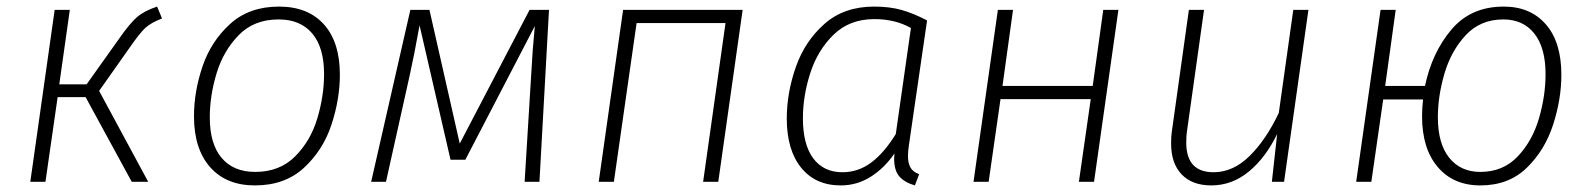

<svg xmlns="http://www.w3.org/2000/svg" viewBox="-20 -552 4822 583"><path d="M472 -496Q438 -483 420.5 -466.5Q403 -450 372 -405L281 -276L430 0H380L240 -257H155L118 0H72L146 -522H192L160 -296H243L342 -435Q374 -481 396 -500Q418 -519 457 -532Z M569 -199Q569 -274 595 -350.5Q621 -427 679 -479.5Q737 -532 827 -532Q915 -532 963.5 -478Q1012 -424 1012 -325Q1012 -251 986.5 -173.5Q961 -96 903 -42.5Q845 11 754 11Q667 11 618 -44.5Q569 -100 569 -199ZM964 -327Q964 -408 928 -450.5Q892 -493 826 -493Q751 -493 704.5 -445Q658 -397 637.5 -329Q617 -261 617 -196Q617 -115 653 -72.5Q689 -30 755 -30Q829 -30 876 -77Q923 -124 943.5 -192.5Q964 -261 964 -327Z M1618 0H1573L1593 -326Q1597 -403 1604 -473L1393 -67H1348L1254 -475Q1238 -386 1224 -323L1152 0H1107L1226 -522H1284L1376 -116L1588 -522H1647Z M2115 0 2183 -482H1913L1844 0H1798L1872 -522H2235L2161 0Z M2795 -490 2740 -112Q2737 -93 2737 -78Q2737 -57 2744.5 -43.5Q2752 -30 2771 -23L2758 11Q2727 2 2711 -16Q2695 -34 2695 -71L2696 -86Q2665 -41 2623.5 -15Q2582 11 2533 11Q2456 11 2412.5 -43Q2369 -97 2369 -192Q2369 -270 2396.5 -348.5Q2424 -427 2483.5 -479.5Q2543 -532 2634 -532Q2682 -532 2718.5 -521.5Q2755 -511 2795 -490ZM2418 -193Q2418 -113 2449.5 -71Q2481 -29 2538 -29Q2586 -29 2625.5 -58.5Q2665 -88 2700 -145L2746 -467Q2698 -494 2635 -494Q2560 -494 2511.5 -447Q2463 -400 2440.5 -330.5Q2418 -261 2418 -193Z M3256 0 3292 -251H3018L2982 0H2936L3010 -522H3056L3024 -291H3298L3330 -522H3376L3302 0Z M3536 -116Q3536 -139 3538 -151L3590 -522H3636L3584 -152Q3582 -140 3582 -119Q3582 -29 3665 -29Q3724 -29 3774 -78Q3824 -127 3863 -209L3907 -522H3953L3879 0H3842L3858 -145Q3823 -73 3772 -31Q3721 11 3658 11Q3600 11 3568 -22.5Q3536 -56 3536 -116Z M4721 -325Q4721 -251 4696 -173.5Q4671 -96 4616 -42.5Q4561 11 4475 11Q4393 11 4345.5 -45Q4298 -101 4298 -199Q4298 -223 4301 -250H4180L4144 0H4098L4172 -522H4218L4186 -291H4307Q4328 -392 4387 -462Q4446 -532 4546 -532Q4627 -532 4674 -478Q4721 -424 4721 -325ZM4673 -327Q4673 -407 4639 -450Q4605 -493 4545 -493Q4475 -493 4430.5 -445Q4386 -397 4366 -328.5Q4346 -260 4346 -196Q4346 -116 4380.5 -73Q4415 -30 4475 -30Q4544 -30 4588.5 -77Q4633 -124 4653 -192.5Q4673 -261 4673 -327Z"/></svg>

Font: Fira Sans ExtraLight
Style: Italic
Weight: 275
Italic angle: -8°
Designer: Carrois Corporate & Edenspiekermann AG
Foundry: Carrois Corporate GbR & Edenspiekermann AG
Version: Version 4.203